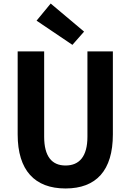

<svg xmlns="http://www.w3.org/2000/svg" viewBox="-20 -1053 740 1087"><path d="M187 -936 390 -799 456 -874 267 -1033ZM80 -292C80 -88 177 14 351 14C525 14 619 -88 619 -292V-762H475V-279C475 -167 429 -116 351 -116C274 -116 230 -167 230 -279V-762H80Z"/></svg>

Font: Kawkab Mono
Style: Bold
Weight: 700
Monospace: yes
Designer: Abdullah Arif
Foundry: Abdullah Arif
Version: Version 1.000;PS 000.500;hotconv 1.0.88;makeotf.lib2.5.64775